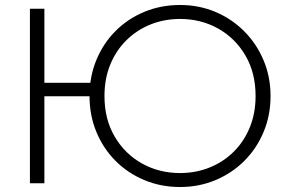

<svg xmlns="http://www.w3.org/2000/svg" viewBox="-20 -735 1161 770"><path d="M100 0V-700H158V-403H371V-349H158V0ZM702 15Q625 15 558.8 -12.8Q492.5 -40.5 443.2 -90Q394 -139.5 366.5 -206Q339 -272.5 339 -350Q339 -428 366.5 -494.5Q394 -561 443.2 -610.5Q492.5 -660 558.8 -687.5Q625 -715 702 -715Q778.5 -715 844.5 -687Q910.5 -659 960 -609Q1009.5 -559 1037.2 -492.8Q1065 -426.5 1065 -350Q1065 -272.5 1037.2 -206Q1009.5 -139.5 960 -90Q910.5 -40.5 844.5 -12.8Q778.5 15 702 15ZM702 -41Q765 -41 820 -63Q875 -85 916.5 -125.8Q958 -166.5 981.5 -223.5Q1005 -280.5 1005 -350Q1005 -443 964.2 -512.5Q923.5 -582 854.8 -620.5Q786 -659 702 -659Q639 -659 584 -637Q529 -615 487.5 -574.2Q446 -533.5 422.5 -476.8Q399 -420 399 -350Q399 -257 439.8 -187.5Q480.5 -118 549.2 -79.5Q618 -41 702 -41Z"/></svg>

Font: Geologica Roman Thin
Style: Regular
Weight: 250
Designer: Sindre Bremnes, Frode Helland
Foundry: Monokrom Skriftforlag AS
Version: Version 1.010;gftools[0.9.28]